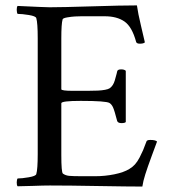

<svg xmlns="http://www.w3.org/2000/svg" viewBox="-20 -684 627 708"><path d="M44.9 2.9Q41.5 -1 41.7 -11.5Q42 -22 44.9 -25.9Q60.5 -25.9 86.2 -30.3Q111.8 -34.7 113.8 -42Q119.1 -59.6 119.1 -116.2V-543Q119.1 -599.6 113.8 -617.2Q111.8 -624.5 86.2 -628.7Q60.5 -632.8 44.9 -632.8Q42 -636.7 41.7 -647.5Q41.5 -658.2 44.9 -662.1Q147.5 -657.2 163.1 -657.2Q208.5 -657.2 318.6 -660.6Q428.7 -664.1 484.9 -664.1Q488.8 -635.3 500 -588.6Q511.2 -542 514.2 -527.8Q509.3 -522.9 496.1 -522.9Q483.4 -522.9 481.9 -529.8Q466.8 -585.4 439 -604.7Q411.1 -624 366.2 -624H279.8Q270 -624 256.8 -623.3Q243.7 -622.6 228 -619.9Q212.4 -617.2 210.9 -612.8Q206.1 -596.7 206.1 -542V-355Q206.1 -349.1 249 -349.1H301.8Q326.7 -349.1 340.8 -349.9Q355 -350.6 367.2 -352.8Q379.4 -355 385 -358.9Q390.6 -362.8 395.5 -370.1Q400.4 -377.4 403.3 -387.5Q406.2 -397.5 410.2 -412.6Q411.1 -418 412.1 -420.9Q413.6 -428.2 426.8 -428.2Q438.5 -428.2 443.8 -422.9V-233.9Q439.9 -230 428.2 -230Q415 -230 412.1 -237.8Q401.9 -277.3 396.7 -288.3Q391.6 -299.3 383.8 -304.2Q371.1 -312 277.8 -312Q206.1 -312 206.1 -303.2V-112.8Q206.1 -48.8 211.9 -43.9Q221.2 -37.1 234.4 -35.6Q247.6 -34.2 283.2 -34.2H331.1Q367.2 -34.2 401.9 -41.3Q436.5 -48.3 457 -61Q468.8 -67.9 477.8 -77.9Q486.8 -87.9 494.9 -103.5Q502.9 -119.1 507.6 -130.1Q512.2 -141.1 520 -162.1Q521.5 -168 534.2 -168Q553.2 -168 559.1 -162.1Q555.7 -152.8 539.8 -109.9Q523.9 -66.9 515.9 -41.5Q507.8 -16.1 504.9 3.9Q453.6 3.9 343.5 2Q233.4 0 164.1 0Q139.6 0 101.6 1.5Q63.5 2.9 44.9 2.9Z"/></svg>

Font: Crimson
Style: Roman
Weight: 400
Version: Version 0.8